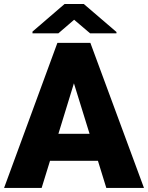

<svg xmlns="http://www.w3.org/2000/svg" viewBox="-22 -921 726 941"><path d="M499 0 458 -132.8H223.1L182.1 0H-2L259.3 -710.9H420.9L683.6 0ZM264.2 -265.1H417L340.3 -512.7ZM388.7 -901.4 548.8 -764.2V-757.8H419.4L341.3 -824.2L264.2 -757.8H137.2V-766.1L294.4 -901.4Z"/></svg>

Font: Vazirmatn RD UI Black
Style: Regular
Weight: 900
Designer: Saber Rastikerdar
Foundry: Saber Rastikerdar
Version: Version 33.003